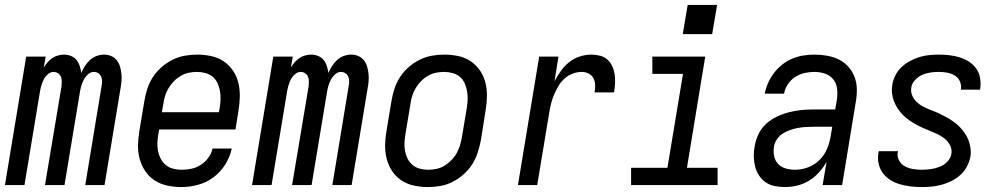

<svg xmlns="http://www.w3.org/2000/svg" viewBox="-28 -749 4048 777"><path d="M-8 0 78 -520H157L149 -476Q156 -487 164.5 -497Q173 -507 183.5 -514Q194 -521 206.5 -524.5Q219 -528 231 -528Q231 -528 231 -528Q231 -528 231 -528Q246 -528 259.5 -522.5Q273 -517 281.5 -506.5Q290 -496 294.5 -482Q299 -468 301 -454Q307 -468 315.5 -481.5Q324 -495 336 -506Q348 -517 363 -522.5Q378 -528 393 -528Q393 -528 393 -528Q393 -528 393 -528Q409 -528 422.5 -522Q436 -516 445 -504.5Q454 -493 458 -478.5Q462 -464 463.5 -449Q465 -434 463.5 -418.5Q462 -403 459 -387L395 0H317L383 -400Q385 -410 385 -420Q385 -430 381.5 -438.5Q378 -447 370 -452.5Q362 -458 352 -458Q339 -458 328 -448Q317 -438 310.5 -425.5Q304 -413 300.5 -400Q297 -387 295 -374L233 0H154L221 -400Q222 -410 222 -420Q222 -430 218.5 -438.5Q215 -447 207 -452.5Q199 -458 189 -458Q176 -458 165 -448Q154 -438 148 -425.5Q142 -413 138.5 -400Q135 -387 133 -374L71 0Z M706 8Q677 8 649 2Q621 -4 598.5 -18.5Q576 -33 560.5 -55.5Q545 -78 537.5 -105Q530 -132 530.5 -161Q531 -190 536 -219L556 -339Q560 -364 568 -389Q576 -414 590.5 -436.5Q605 -459 625.5 -477Q646 -495 670 -507Q694 -519 719.5 -523.5Q745 -528 770 -528Q799 -528 827 -522Q855 -516 877 -501Q899 -486 914.5 -463.5Q930 -441 936.5 -414Q943 -387 942.5 -358.5Q942 -330 937 -301L925 -225H616L613 -208Q610 -190 609 -172.5Q608 -155 611.5 -138Q615 -121 622.5 -106.5Q630 -92 642.5 -81.5Q655 -71 672 -66.5Q689 -62 706 -62Q726 -62 746 -66Q766 -70 784 -81.5Q802 -93 815 -110.5Q828 -128 832 -148H910Q903 -115 884 -84Q865 -53 836 -31.5Q807 -10 773 -1Q739 8 706 8ZM858 -295 861 -312Q864 -330 864.5 -347.5Q865 -365 862 -381.5Q859 -398 852 -413Q845 -428 832.5 -438.5Q820 -449 803 -453.5Q786 -458 769 -458Q752 -458 735.5 -454.5Q719 -451 703.5 -442Q688 -433 675.5 -420Q663 -407 654 -392Q645 -377 640 -360.5Q635 -344 633 -328L627 -295Z M992 0 1078 -520H1157L1149 -476Q1156 -487 1164.5 -497Q1173 -507 1183.5 -514Q1194 -521 1206.5 -524.5Q1219 -528 1231 -528Q1231 -528 1231 -528Q1231 -528 1231 -528Q1246 -528 1259.5 -522.5Q1273 -517 1281.5 -506.5Q1290 -496 1294.5 -482Q1299 -468 1301 -454Q1307 -468 1315.5 -481.5Q1324 -495 1336 -506Q1348 -517 1363 -522.5Q1378 -528 1393 -528Q1393 -528 1393 -528Q1393 -528 1393 -528Q1409 -528 1422.5 -522Q1436 -516 1445 -504.5Q1454 -493 1458 -478.5Q1462 -464 1463.5 -449Q1465 -434 1463.5 -418.5Q1462 -403 1459 -387L1395 0H1317L1383 -400Q1385 -410 1385 -420Q1385 -430 1381.5 -438.5Q1378 -447 1370 -452.5Q1362 -458 1352 -458Q1339 -458 1328 -448Q1317 -438 1310.5 -425.5Q1304 -413 1300.5 -400Q1297 -387 1295 -374L1233 0H1154L1221 -400Q1222 -410 1222 -420Q1222 -430 1218.5 -438.5Q1215 -447 1207 -452.5Q1199 -458 1189 -458Q1176 -458 1165 -448Q1154 -438 1148 -425.5Q1142 -413 1138.5 -400Q1135 -387 1133 -374L1071 0Z M1704 8Q1675 8 1647 2Q1619 -4 1596.5 -19Q1574 -34 1559 -56.5Q1544 -79 1537 -106Q1530 -133 1530.5 -161.5Q1531 -190 1536 -219L1556 -339Q1560 -364 1568 -389Q1576 -414 1590.5 -436.5Q1605 -459 1625.5 -477Q1646 -495 1670 -507Q1694 -519 1719.5 -523.5Q1745 -528 1770 -528Q1799 -528 1827 -522Q1855 -516 1877 -501Q1899 -486 1914.5 -463.5Q1930 -441 1936.5 -414Q1943 -387 1942.5 -358.5Q1942 -330 1937 -301L1918 -181Q1913 -156 1905 -131Q1897 -106 1882.5 -83.5Q1868 -61 1847.5 -43Q1827 -25 1803.5 -13Q1780 -1 1754.5 3.5Q1729 8 1704 8ZM1705 -62Q1721 -62 1738 -65.5Q1755 -69 1770 -78Q1785 -87 1798 -100Q1811 -113 1819.5 -128Q1828 -143 1833 -159.5Q1838 -176 1841 -192L1861 -312Q1864 -330 1864.5 -347.5Q1865 -365 1862 -381.5Q1859 -398 1852 -413Q1845 -428 1832.5 -438.5Q1820 -449 1803 -453.5Q1786 -458 1769 -458Q1752 -458 1735.5 -454.5Q1719 -451 1703.5 -442Q1688 -433 1675.5 -420Q1663 -407 1654 -392Q1645 -377 1640 -360.5Q1635 -344 1633 -328L1613 -208Q1610 -190 1609 -172.5Q1608 -155 1611 -138.5Q1614 -122 1621.5 -107Q1629 -92 1641.5 -81.5Q1654 -71 1670.5 -66.5Q1687 -62 1705 -62Z M2068 0 2154 -520H2232L2216 -420Q2227 -441 2241.5 -461.5Q2256 -482 2275.5 -497.5Q2295 -513 2318.5 -520.5Q2342 -528 2365 -528Q2383 -528 2400.5 -523.5Q2418 -519 2430.5 -507.5Q2443 -496 2450 -480.5Q2457 -465 2459.5 -447.5Q2462 -430 2461 -411.5Q2460 -393 2457 -375H2378Q2381 -390 2380.5 -405Q2380 -420 2373.5 -432.5Q2367 -445 2354 -451.5Q2341 -458 2326 -458Q2308 -458 2289.5 -451Q2271 -444 2256.5 -431Q2242 -418 2232 -401Q2222 -384 2214.5 -366.5Q2207 -349 2202.5 -331Q2198 -313 2195 -295L2146 0Z M2526 0V-70H2673L2736 -450H2612V-520H2826L2752 -70H2876V0ZM2735 -611 2755 -729H2874L2854 -611Z M3149 8Q3128 8 3107.5 4Q3087 0 3071 -11Q3055 -22 3044 -38.5Q3033 -55 3028 -74.5Q3023 -94 3022.5 -115Q3022 -136 3026 -157Q3030 -181 3041 -205Q3052 -229 3071.5 -247Q3091 -265 3115 -276.5Q3139 -288 3164 -294.5Q3189 -301 3213.5 -303.5Q3238 -306 3263 -306H3352L3359 -347Q3362 -369 3359.5 -390.5Q3357 -412 3344 -428Q3331 -444 3310.5 -451Q3290 -458 3268 -458Q3248 -458 3228 -453.5Q3208 -449 3190 -437.5Q3172 -426 3160 -407.5Q3148 -389 3145 -370H3067Q3071 -392 3080.5 -413.5Q3090 -435 3104.5 -454Q3119 -473 3138 -488Q3157 -503 3179 -512Q3201 -521 3223.5 -524.5Q3246 -528 3268 -528Q3294 -528 3319.5 -523.5Q3345 -519 3367 -508Q3389 -497 3405.5 -478.5Q3422 -460 3430.5 -437Q3439 -414 3439.5 -388Q3440 -362 3435 -335L3380 0H3301L3317 -94Q3304 -71 3286 -51Q3268 -31 3245.5 -17.5Q3223 -4 3198 2Q3173 8 3149 8ZM3190 -62Q3216 -62 3242.5 -72Q3269 -82 3289 -102Q3309 -122 3319.5 -148Q3330 -174 3334 -200L3340 -236H3263Q3247 -236 3231.5 -235Q3216 -234 3200 -231Q3184 -228 3168.5 -222.5Q3153 -217 3139 -208Q3125 -199 3115.5 -184.5Q3106 -170 3104 -155Q3101 -135 3105 -116.5Q3109 -98 3121.5 -85Q3134 -72 3152.5 -67Q3171 -62 3190 -62Z M3703 8Q3680 8 3658 5.5Q3636 3 3615 -3Q3594 -9 3576 -20Q3558 -31 3545.5 -47.5Q3533 -64 3528 -85.5Q3523 -107 3527 -130Q3527 -132 3527.5 -133.5Q3528 -135 3528 -137H3606Q3606 -136 3606 -135Q3606 -134 3605 -133Q3602 -115 3610.5 -99.5Q3619 -84 3634 -76Q3649 -68 3666.5 -65Q3684 -62 3703 -62Q3720 -62 3738 -64.5Q3756 -67 3773.5 -73.5Q3791 -80 3805 -94Q3819 -108 3822 -126Q3825 -144 3817.5 -159.5Q3810 -175 3798 -185.5Q3786 -196 3771 -203.5Q3756 -211 3740 -217.5Q3724 -224 3709 -230.5Q3694 -237 3679.5 -245Q3665 -253 3651.5 -262.5Q3638 -272 3626.5 -283.5Q3615 -295 3605.5 -309Q3596 -323 3590 -338.5Q3584 -354 3582 -371Q3580 -388 3583 -406Q3586 -425 3595.5 -444Q3605 -463 3620.5 -477.5Q3636 -492 3654.5 -502Q3673 -512 3692.5 -518Q3712 -524 3732 -526Q3752 -528 3771 -528Q3793 -528 3814.5 -525.5Q3836 -523 3855.5 -517Q3875 -511 3892.5 -500Q3910 -489 3922 -472.5Q3934 -456 3938 -435Q3942 -414 3939 -392Q3939 -391 3938.5 -389Q3938 -387 3938 -386H3860Q3860 -386 3860 -387Q3860 -388 3861 -389Q3863 -406 3856 -421Q3849 -436 3835 -444Q3821 -452 3804.5 -455Q3788 -458 3771 -458Q3754 -458 3737 -455.5Q3720 -453 3704 -446Q3688 -439 3675 -425Q3662 -411 3660 -395Q3657 -377 3664 -361.5Q3671 -346 3683 -335Q3695 -324 3710 -316.5Q3725 -309 3741 -303Q3757 -297 3772 -290Q3787 -283 3801.5 -275Q3816 -267 3829.5 -257.5Q3843 -248 3854.5 -236.5Q3866 -225 3875.5 -211.5Q3885 -198 3891 -182.5Q3897 -167 3899.5 -149.5Q3902 -132 3899 -114Q3895 -94 3885 -75Q3875 -56 3859 -41.5Q3843 -27 3823.5 -17Q3804 -7 3783.5 -1.5Q3763 4 3743 6Q3723 8 3703 8Z"/></svg>

Font: Iosevka SS04 Oblique
Style: Regular
Weight: 400
Italic angle: -9°
Monospace: yes
Designer: Belleve Invis
Foundry: Belleve Invis
Version: Version 19.0.0; ttfautohint (v1.8.4)